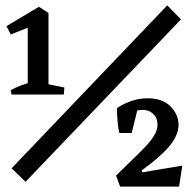

<svg xmlns="http://www.w3.org/2000/svg" viewBox="-20 -693 716 713"><path d="M83 -342V-637L160 -645V-342ZM23 -342 20 -358Q35 -367 56 -375Q77 -383 96 -387L93 -342ZM150 -342 151 -382 219 -368 217 -342ZM20 -565 4 -596 125 -668 133 -649 123 -606ZM115 -632 124 -668 160 -645ZM75 -18 23 -68 601 -673 652 -621ZM426 0 411 -41 495 -123Q526 -153 541 -173Q556 -193 560.5 -206.5Q565 -220 565 -229Q565 -255 549 -270Q533 -285 510 -285Q501 -285 485.5 -282Q470 -279 455 -272L415 -292Q439 -308 468 -318Q497 -328 528 -328Q584 -328 613.5 -297.5Q643 -267 643 -230Q643 -190 608 -149Q573 -108 506 -60L508 -53L657 -78L645 0ZM423 -199Q420 -212 418 -229Q416 -246 415 -263Q414 -280 415 -292L491 -288L469 -199Z"/></svg>

Font: Eczar Medium
Style: Regular
Weight: 500
Designer: Vaibhav Singh
Foundry: Rosetta Type Foundry
Version: Version 2.000